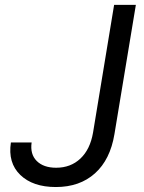

<svg xmlns="http://www.w3.org/2000/svg" viewBox="-20 -747 583 777"><path d="M441.8 -727.3H529.8L443.2 -204.5Q426.1 -100.9 364.3 -45.5Q302.6 9.9 206 9.9Q112.9 9.9 62.1 -39.1Q11.4 -88.1 24.1 -170.5H108Q101.2 -122.9 128.7 -95.5Q156.2 -68.2 207.4 -68.2Q266 -68.2 305.4 -105.3Q344.8 -142.4 356.5 -210.2Z"/></svg>

Font: Karasuma Gothic
Style: Italic
Weight: 400
Italic angle: -9.39999°
Designer: Rasmus Andersson / Ryoko Nishizuka
Foundry: Genbu
Version: Version 1.00